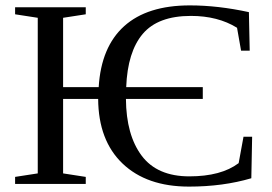

<svg xmlns="http://www.w3.org/2000/svg" viewBox="-20 -682 1007 712"><path d="M345 -359H346Q355 -508 440.5 -585Q526 -662 684 -662Q788 -662 903 -637L906 -494H874L859 -579Q788 -623 688 -623Q566 -623 509.5 -556.5Q453 -490 448 -359H732V-315H447Q448 -181 505.5 -104.5Q563 -28 682 -28Q800 -28 865 -77L883 -175H915L912 -21Q807 10 681 10Q524 10 434.5 -75.5Q345 -161 344 -315H214V-39L298 -26V0H36V-26L120 -39V-616L36 -629V-655H298V-629L214 -616V-359Z"/></svg>

Font: Libra Serif Modern
Style: Regular
Weight: 400
Designer: Stefan Peev, Context Ltd
Foundry: Stefan Peev, Context Ltd
Version: Version 1.000